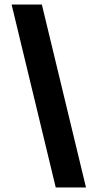

<svg xmlns="http://www.w3.org/2000/svg" viewBox="-20 -772 448 844"><path d="M31 -752H164L358 52H225Z"/></svg>

Font: Pathway Extreme 28pt Black
Style: Regular
Weight: 900
Designer: Eduardo Rodriguez Tunni
Foundry: Eduardo Rodriguez Tunni
Version: Version 1.001;gftools[0.9.26]